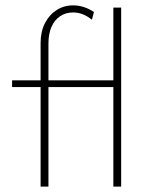

<svg xmlns="http://www.w3.org/2000/svg" viewBox="-20 -695 547 715"><path d="M131.2 0V-370.8H25V-395.8H131.2V-535.4Q131.2 -576.4 146.9 -607.6Q162.5 -638.9 189.9 -656.9Q217.4 -675 252.8 -675Q272.9 -675 293.1 -668.4Q313.2 -661.8 329.9 -650L322.2 -621.5Q304.9 -635.4 287.8 -642Q270.8 -648.6 252.1 -648.6Q224.3 -648.6 203.5 -634.4Q182.6 -620.1 171.5 -594.4Q160.4 -568.8 160.4 -532.6V-395.8H402.1V-666.7H431.2V0H402.1V-370.8H160.4V0Z"/></svg>

Font: Afacad Flux Thin
Style: Regular
Weight: 250
Designer: Kristian Moeller
Foundry: Dicotype
Version: Version 1.100